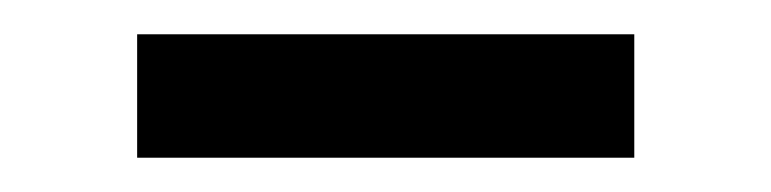

<svg xmlns="http://www.w3.org/2000/svg" viewBox="-20 -639 450 112"><path d="M60 -547V-619H350V-547Z"/></svg>

Font: Grenze Gotisch Medium
Style: Regular
Weight: 500
Designer: Renata Polastri
Foundry: Omnibus-Type
Version: Version 1.001